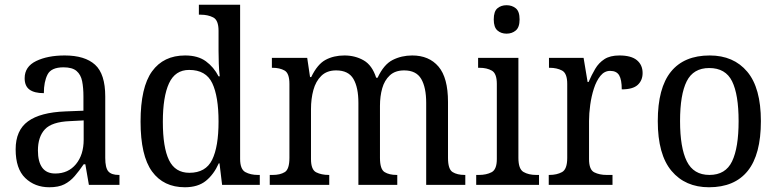

<svg xmlns="http://www.w3.org/2000/svg" viewBox="-20 -780 3281 810"><path d="M188 10Q127 10 86.5 -29Q46 -68 46 -150Q46 -230 98 -268Q150 -306 256 -310L332 -313V-373Q332 -410 326.5 -437.5Q321 -465 303 -480.5Q285 -496 248 -496Q196 -496 180.5 -465.5Q165 -435 165 -387Q125 -387 104.5 -402Q84 -417 84 -450Q84 -499 132.5 -522.5Q181 -546 253 -546Q338 -546 381 -507Q424 -468 424 -373V-114Q424 -72 437 -57Q450 -42 481 -42H484V0H355L340 -87H333Q314 -59 295 -37Q276 -15 251.5 -2.5Q227 10 188 10ZM213 -48Q268 -48 300.5 -87.5Q333 -127 333 -191V-272L275 -269Q199 -266 169.5 -234.5Q140 -203 140 -145Q140 -98 158 -73Q176 -48 213 -48Z M760 10Q670 10 621.5 -56.5Q573 -123 573 -267Q573 -412 621.5 -479Q670 -546 761 -546Q815 -546 848.5 -521.5Q882 -497 902 -458H907Q904 -482 903 -511.5Q902 -541 902 -566V-650Q902 -695 879.5 -706.5Q857 -718 827 -718H819V-760H993V-110Q993 -66 1015 -54Q1037 -42 1068 -42H1076V0H917L906 -91H903Q882 -44 848.5 -17Q815 10 760 10ZM779 -51Q848 -51 875 -106Q902 -161 902 -267Q902 -373 875.5 -429Q849 -485 778 -485Q719 -485 693 -428.5Q667 -372 667 -266Q667 -158 693 -104.5Q719 -51 779 -51Z M1118 0V-42H1131Q1162 -42 1181.5 -54Q1201 -66 1201 -114V-426Q1201 -471 1180.5 -482.5Q1160 -494 1130 -494H1127V-536H1276L1288 -455H1293Q1319 -509 1353.5 -527.5Q1388 -546 1433 -546Q1478 -546 1514 -525.5Q1550 -505 1567 -452H1573Q1599 -508 1636.5 -527Q1674 -546 1719 -546Q1790 -546 1830 -499Q1870 -452 1870 -350V-114Q1870 -66 1889.5 -54Q1909 -42 1940 -42H1943V0H1778V-346Q1778 -411 1757 -447Q1736 -483 1685 -483Q1647 -483 1624.5 -462Q1602 -441 1592.5 -407.5Q1583 -374 1583 -334V-114Q1583 -66 1602.5 -54Q1622 -42 1653 -42H1656V0H1492V-346Q1492 -411 1471 -447Q1450 -483 1398 -483Q1359 -483 1335.5 -460Q1312 -437 1302 -400Q1292 -363 1292 -320V-109Q1292 -64 1314 -53Q1336 -42 1367 -42H1369V0Z M2117 -638Q2094 -638 2078.5 -651.5Q2063 -665 2063 -698Q2063 -732 2078.5 -745Q2094 -758 2117 -758Q2140 -758 2156 -745Q2172 -732 2172 -698Q2172 -665 2156 -651.5Q2140 -638 2117 -638ZM1989 0V-42H2001Q2032 -42 2054 -53.5Q2076 -65 2076 -109V-426Q2076 -470 2055 -482Q2034 -494 2003 -494H1997V-536H2167V-114Q2167 -67 2188.5 -54.5Q2210 -42 2242 -42H2254V0Z M2295 0V-42H2298Q2329 -42 2351 -54Q2373 -66 2373 -114V-426Q2373 -471 2351 -482.5Q2329 -494 2299 -494H2296V-536H2442L2459 -434H2463Q2476 -464 2491 -489.5Q2506 -515 2530 -530.5Q2554 -546 2593 -546Q2643 -546 2667 -526Q2691 -506 2691 -472Q2691 -441 2670.5 -422Q2650 -403 2603 -403Q2603 -444 2592 -462.5Q2581 -481 2554 -481Q2530 -481 2513 -460Q2496 -439 2485.5 -406.5Q2475 -374 2470 -337.5Q2465 -301 2465 -270V-109Q2465 -64 2487 -53Q2509 -42 2539 -42H2564V0Z M2971 10Q2871 10 2813 -59Q2755 -128 2755 -269Q2755 -409 2810.5 -477.5Q2866 -546 2974 -546Q3075 -546 3132.5 -477.5Q3190 -409 3190 -269Q3190 -128 3134.5 -59Q3079 10 2971 10ZM2973 -42Q3041 -42 3068.5 -99.5Q3096 -157 3096 -269Q3096 -381 3068.5 -437Q3041 -493 2972 -493Q2905 -493 2877 -437Q2849 -381 2849 -269Q2849 -157 2877.5 -99.5Q2906 -42 2973 -42Z"/></svg>

Font: Noto Serif Sinhala SemiCondensed
Style: Regular
Weight: 400
Width: 4
Designer: Jelle Bosma - Monotype Design Team
Foundry: Monotype Imaging Inc.
Version: Version 2.007; ttfautohint (v1.8.4.7-5d5b)